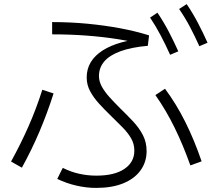

<svg xmlns="http://www.w3.org/2000/svg" viewBox="-20 -869 1040 939"><path d="M260 6 287 -48Q327 -28 368 -19Q409 -10 451 -10Q540 -10 588.5 -43Q637 -76 637 -132Q637 -165 621.5 -192Q606 -219 580 -245.5Q554 -272 524 -301Q492 -332 465 -361.5Q438 -391 421 -422.5Q404 -454 404 -490Q404 -532 424 -565Q444 -598 482.5 -622.5Q521 -647 575.5 -662Q630 -677 698 -683L693 -648Q629 -666 556 -677.5Q483 -689 402.5 -695Q322 -701 235 -701V-761Q324 -761 407.5 -753Q491 -745 566.5 -731Q642 -717 709 -696L703 -645Q623 -638 569.5 -618.5Q516 -599 490 -568.5Q464 -538 464 -497Q464 -471 478 -445.5Q492 -420 515 -394.5Q538 -369 567 -340Q601 -307 631 -275Q661 -243 679 -208Q697 -173 697 -130Q697 -77 667.5 -36Q638 5 583 27.5Q528 50 450 50Q403 50 354.5 39Q306 28 260 6ZM87 -49 34 -79Q81 -164 119 -250Q157 -336 187 -430L242 -412Q211 -315 173 -225.5Q135 -136 87 -49ZM966 -80 911 -60Q875 -161 833.5 -245.5Q792 -330 740 -404L787 -435Q842 -361 886 -273Q930 -185 966 -80ZM955 -643Q933 -692 909 -737.5Q885 -783 856 -825L893 -849Q924 -803 949 -755Q974 -707 995 -660ZM812 -601Q790 -650 766 -695.5Q742 -741 714 -783L750 -807Q781 -761 806 -713Q831 -665 852 -618Z"/></svg>

Font: Murecho Thin Light
Style: Regular
Weight: 300
Version: Version 1.010